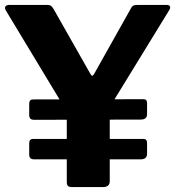

<svg xmlns="http://www.w3.org/2000/svg" viewBox="-24 -762 713 782"><path d="M654 -742Q665 -742 668 -736.5Q671 -731 666 -722L431 -339Q425 -331 424 -321Q423 -311 423 -286V-24Q423 0 395 0H270Q257 0 252.5 -5Q248 -10 248 -21V-291Q248 -305 245 -312Q242 -319 236 -328L0 -719Q-6 -729 -2 -735.5Q2 -742 15 -742H166Q179 -742 184 -738Q189 -734 195 -724L343 -463Q348 -454 351.5 -453.5Q355 -453 360 -462L507 -724Q512 -735 518 -738.5Q524 -742 536 -742H654ZM575 -297Q575 -275 549 -275L116 -274Q104 -274 99.5 -279Q95 -284 95 -294V-339Q95 -357 110 -357L561 -358Q575 -358 575 -342ZM575 -136Q575 -113 549 -113H116Q104 -113 99.5 -118Q95 -123 95 -133V-178Q95 -196 110 -196H561Q575 -196 575 -180Z"/></svg>

Font: Libre Franklin Thin
Style: Bold
Weight: 700
Version: Version 3.000